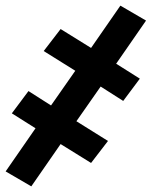

<svg xmlns="http://www.w3.org/2000/svg" viewBox="-50 -493 570 681"><path d="M61 168 -30 115 76 -38 -8 -91 51 -170 131 -119 217 -242 105 -312 165 -390 273 -323 377 -473 468 -420 362 -267 446 -214 387 -135 307 -186 221 -63 333 7 273 85 165 18Z"/></svg>

Font: Iosevka Heavy
Style: Italic
Weight: 900
Italic angle: -9°
Monospace: yes
Designer: Belleve Invis
Foundry: Belleve Invis
Version: Version 32.5.0; ttfautohint (v1.8.4)